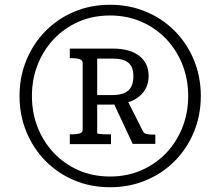

<svg xmlns="http://www.w3.org/2000/svg" viewBox="-20 -758 911 806"><path d="M442 -17Q513 -17 573 -43Q633 -69 677 -115Q721 -161 745.5 -222.5Q770 -284 770 -355Q770 -426 745.5 -487.5Q721 -549 677 -595Q633 -641 573 -667Q513 -693 442 -693Q370 -693 310.5 -667Q251 -641 207 -595Q163 -549 138.5 -487.5Q114 -426 114 -355Q114 -284 138.5 -222.5Q163 -161 207 -115Q251 -69 310.5 -43Q370 -17 442 -17ZM442 28Q361 28 292 -1Q223 -30 171.5 -82Q120 -134 91 -204Q62 -274 62 -355Q62 -436 91 -506Q120 -576 171.5 -628Q223 -680 292 -709Q361 -738 442 -738Q523 -738 592.5 -709Q662 -680 713.5 -628Q765 -576 794 -506Q823 -436 823 -355Q823 -274 794 -204Q765 -134 713.5 -82Q662 -30 592.5 -1Q523 28 442 28ZM273 -153V-194H279Q300 -194 313.5 -197.5Q327 -201 327 -213V-494Q327 -506 313 -510Q299 -514 279 -514H273V-554H454Q525 -554 564.5 -523.5Q604 -493 604 -439Q604 -412 593.5 -390Q583 -368 563 -352Q543 -336 514.5 -327.5Q486 -319 451 -319H388V-199Q388 -197 395 -196Q402 -195 413 -194.5Q424 -194 435 -194H446V-153ZM454 -512H388V-359H452Q498 -359 519 -378.5Q540 -398 540 -438Q540 -477 519 -494.5Q498 -512 454 -512ZM451 -338 509 -348 579 -209Q583 -199 593.5 -196Q604 -193 618 -193H632V-154H537Z"/></svg>

Font: Roboto Serif Light
Style: Regular
Weight: 300
Designer: Greg Gazdowicz
Foundry: Commercial Type
Version: Version 1.008